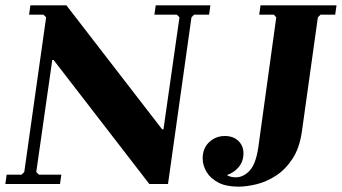

<svg xmlns="http://www.w3.org/2000/svg" viewBox="-23 -690 1282 720"><path d="M561 -670H766L761 -635H705L695 -625L607 0H537L178 -465H173L113 -45L123 -35H207L202 0H-3L2 -35H58L68 -45L150 -625L140 -635H86L91 -670H226L585 -205H590L650 -625L640 -635H556ZM871 10Q825 10 795.5 -5.5Q766 -21 751.5 -45.5Q737 -70 737 -96Q737 -134 761.5 -157Q786 -180 820 -180Q852 -180 871 -161.5Q890 -143 890 -115Q890 -78 863 -54Q836 -30 803 -30Q788 -30 780.5 -42Q773 -54 770.5 -69.5Q768 -85 770 -97H792Q791 -96 793.5 -84.5Q796 -73 803.5 -59.5Q811 -46 825 -35.5Q839 -25 861 -25Q890 -25 913.5 -50.5Q937 -76 946 -140L1013 -625H1169L1109 -196Q1100 -134 1073.5 -94Q1047 -54 1011.5 -31Q976 -8 938.5 1Q901 10 871 10ZM954 -670H1239L1234 -635H1179L1169 -625H1013L1004 -635H949Z"/></svg>

Font: Brygada 1918
Style: Bold Italic
Weight: 700
Italic angle: -8°
Designer: Mateusz Machalski | Borys Kosmynka | Przemek Hoffer
Foundry: NIEPODLEGLA 2018
Version: Version 3.006